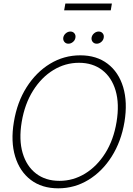

<svg xmlns="http://www.w3.org/2000/svg" viewBox="-20 -1049 746 1080"><path d="M307.6 10.3Q215.3 10.3 153.1 -37.1Q90.8 -84.5 65.2 -168.9Q39.6 -253.4 58.1 -363.3Q76.2 -474.1 129.6 -558.3Q183.1 -642.6 261.2 -690.2Q339.4 -737.8 431.6 -737.8Q523.4 -737.8 585.4 -690.4Q647.5 -643.1 672.9 -558.6Q698.2 -474.1 680.2 -363.3Q661.6 -252.9 608.4 -168.7Q555.2 -84.5 477.3 -37.1Q399.4 10.3 307.6 10.3ZM314.5 -31.7Q391.6 -31.7 458.5 -72.5Q525.4 -113.3 572.3 -187.7Q619.1 -262.2 635.7 -363.3Q652.3 -464.4 630.4 -539.1Q608.4 -613.8 554.9 -654.8Q501.5 -695.8 424.3 -695.8Q347.2 -695.8 280.3 -655Q213.4 -614.3 166.3 -539.6Q119.1 -464.8 102.1 -363.3Q85.4 -262.7 107.4 -188.2Q129.4 -113.8 182.9 -72.8Q236.3 -31.7 314.5 -31.7ZM364.7 -803.2Q350.6 -803.2 342.3 -813.2Q334 -823.2 335.9 -837.4Q338.4 -851.6 350.1 -861.6Q361.8 -871.6 376 -871.6Q390.1 -871.6 398.4 -861.6Q406.7 -851.6 404.3 -837.4Q402.3 -823.2 390.6 -813.2Q378.9 -803.2 364.7 -803.2ZM523.9 -803.2Q509.8 -803.2 501.5 -813.2Q493.2 -823.2 495.1 -837.4Q497.6 -851.6 509.3 -861.6Q521 -871.6 535.2 -871.6Q549.3 -871.6 557.6 -861.6Q565.9 -851.6 563.5 -837.4Q561.5 -823.2 549.8 -813.2Q538.1 -803.2 523.9 -803.2ZM609.4 -1029.3 603 -990.7H340.8L347.7 -1029.3Z"/></svg>

Font: Inter Display Extra Light
Style: Italic
Weight: 200
Italic angle: -9.39999°
Designer: Rasmus Andersson
Foundry: rsms
Version: Version 4.000;git-4fc901f